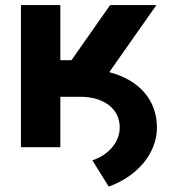

<svg xmlns="http://www.w3.org/2000/svg" viewBox="-20 -565 665 737"><path d="M60.4 0H211.6V-193.5H287.3C380.3 -193.5 440.3 -146.3 439.6 -74.6C438.9 -19.5 397.4 29.8 334.5 50.4L397.4 151.3C509.6 110.8 582.4 21.7 582.4 -75.3C582.4 -181.5 513.5 -258.5 399.5 -288L580.3 -545.5H402.7L254.3 -333.8H211.6V-545.5H60.4Z"/></svg>

Font: Magic Ui Pro
Style: Bold
Weight: 700
Designer: Stefan Endress, Andreas Faust
Version: Version 1.000;FEAKit 1.0